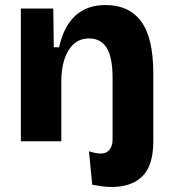

<svg xmlns="http://www.w3.org/2000/svg" viewBox="-20 -562 685 764"><path d="M63 0V-528H192L194 -374H215Q253 -542 400 -542Q493 -542 541.5 -477Q590 -412 590 -269V0Q590 96 547 139Q504 182 424 182Q405 182 386.5 179.5Q368 177 347 173L334 40Q387 57 407.5 41.5Q428 26 428 -8V-251Q428 -334 404.5 -371.5Q381 -409 335 -409Q297 -409 272.5 -386Q248 -363 236 -325Q224 -287 224 -241V0Z"/></svg>

Font: Bricolage Grotesque 12pt ExtraBold
Style: Regular
Weight: 800
Designer: Mathieu Triay
Foundry: Atelier Triay
Version: Version 1.001; ttfautohint (v1.8.4.7-5d5b);gftools[0.9.33.de